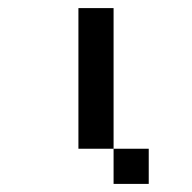

<svg xmlns="http://www.w3.org/2000/svg" viewBox="-20 -454 474 474"><path d="M260.4 -86.8H347.2V0H260.4ZM260.4 -86.8H173.6V-434H260.4Z"/></svg>

Font: 8-bit Operator+ 8
Style: Regular
Weight: 400
Designer: GrandChaos9000
Version: Version 1.3.0 - August 1, 2014